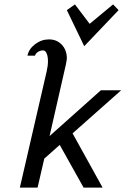

<svg xmlns="http://www.w3.org/2000/svg" viewBox="-20 -848 568 868"><path d="M69.8 0ZM282.2 -639.2ZM360.8 -639.2 282.2 -802.2 318.8 -828.1 385.3 -740.2 491.2 -828.1 516.1 -802.2ZM149.9 0H69.8L190.9 -524.9Q196.8 -550.8 196.8 -570.8Q196.8 -592.8 190.9 -606.4Q185.1 -620.1 174.8 -620.1Q161.6 -620.1 151.1 -613Q140.6 -606 138.2 -596.2H104Q110.4 -627 138.9 -648.4Q167.5 -669.9 201.2 -669.9Q236.8 -669.9 259.5 -645.8Q282.2 -621.6 282.2 -584Q282.2 -578.1 277.8 -556.2L204.1 -232.9L436 -439.9H527.8L308.1 -245.1L443.8 0H357.9L250 -192.9L180.2 -130.9Z"/></svg>

Font: Pfennig
Style: Italic
Weight: 500
Italic angle: -13°
Version: Version 20120410 ; ttfautohint (v0.8)